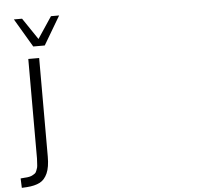

<svg xmlns="http://www.w3.org/2000/svg" viewBox="-60 -813 1119 1040"><g transform="rotate(-5 500.0 -292.5)"><path d="M171.4 -528.3H112.3V-21V12.7Q111.8 23.4 110.8 40Q110.4 54.7 108.4 62.5Q106.4 68.8 102.5 79.1Q98.6 89.4 93.8 92.8Q87.4 97.7 80.6 101.1Q73.7 105.5 62 107.9Q50.8 110.4 37.1 110.8L14.6 112.8L16.6 164.1L44.4 162.6Q87.4 159.7 115.2 145.5Q141.6 131.8 156.7 98.1Q171.4 64.9 171.4 7.8ZM53.2 -748.5 145 -593.3H207.5L299.3 -748.5H254.9L176.8 -631.3L97.7 -748.5Z"/></g></svg>

Font: My Font
Style: ExtraLight
Weight: 500
Designer: Vernon Adams
Foundry: newtypography
Version: Version 0.001